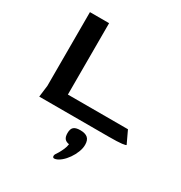

<svg xmlns="http://www.w3.org/2000/svg" viewBox="-197 -729 1081 1146"><g transform="rotate(30 343.0 -156.0)"><path d="M80 0 90 -80V-588H222V-96H636L676 -11Q676 -7 649 -3.5Q622 0 556 0ZM352.1 274.1Q334.7 279 331.8 269.5Q328.9 260 334.7 250.1Q339.7 243.5 348.4 228.6Q357 213.7 365.3 195.1Q373.6 176.5 376 157.5Q354.6 154.2 344.6 141.8Q334.7 129.4 334.7 103.8Q334.7 74.9 348.4 62.9Q362 50.9 393.4 50.9Q427.3 50.9 444.2 65.4Q461.2 79.8 461.2 112.9Q461.2 136.9 450.8 163.3Q440.5 189.8 424 213.3Q407.5 236.9 388.4 253Q369.4 269.1 352.1 274.1Z"/></g></svg>

Font: Goldman
Style: Regular
Weight: 400
Designer: Jaikishan Patel
Version: Version 1.000; ttfautohint (v1.8.3)